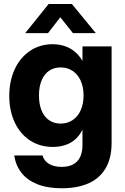

<svg xmlns="http://www.w3.org/2000/svg" viewBox="-20 -753 641 983"><path d="M52.9 43H197.7Q205.2 70.6 231 86Q256.8 101.4 296.1 101.4Q330.5 101.4 354.2 88.8Q377.8 76.2 390 51.5Q402.2 26.8 402.2 -9.4V-88.4H401.8Q387.1 -58.6 364.8 -39.1Q342.5 -19.5 313.6 -10.2Q284.8 -0.8 250.6 -0.8Q184.2 -0.8 133.5 -34Q82.9 -67.3 55.2 -126.6Q27.5 -185.9 27.5 -261.9Q27.5 -338.7 55.5 -398.8Q83.5 -458.9 134 -492.7Q184.5 -526.6 249.4 -526.6Q282.7 -526.6 311.4 -517Q340.1 -507.5 362.8 -488.6Q385.4 -469.6 401.9 -441.8H402.3V-515.6H551.4V-22.3Q551.4 57.8 520 109.9Q488.6 161.9 431.5 186.4Q374.5 210.9 296.1 210.9Q223.1 210.9 171.1 190.1Q119.1 169.2 89.8 131.6Q60.4 93.9 52.9 43ZM407.8 -264.3Q407.8 -307.4 393.2 -339.8Q378.5 -372.3 351.9 -390Q325.3 -407.8 290.5 -407.8Q256.7 -407.8 231.7 -390.9Q206.6 -373.9 193.1 -341.6Q179.5 -309.3 179.5 -264.3Q179.5 -218.9 193.1 -186.7Q206.6 -154.5 231.6 -137.4Q256.5 -120.3 290.5 -120.3Q325.3 -120.3 351.9 -138.1Q378.5 -155.9 393.2 -188.5Q407.8 -221.1 407.8 -264.3ZM109.6 -583.5V-584L228.9 -732.5H348L470.1 -584V-583.5H353.3L288.7 -664.7L226 -583.5Z"/></svg>

Font: Intratopia Thin
Style: Regular
Weight: 100
Designer: Rasmus Andersson
Foundry: rsms
Version: Version 3.000;Glyphs 3.2.3 (3260)